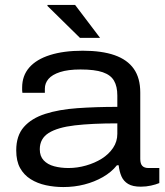

<svg xmlns="http://www.w3.org/2000/svg" viewBox="-20 -744 668 776"><path d="M235.9 12Q199.6 12 165.4 4.6Q131.1 -2.8 104 -19.8Q76.8 -36.8 61.2 -64.9Q45.6 -93 45.6 -136.3Q45.6 -195.8 76.5 -230.8Q107.4 -265.9 162.7 -283.7Q218 -301.5 292.6 -306.8Q367.2 -312.1 454.2 -312.1V-358Q454.2 -394.7 440.8 -417.8Q427.5 -441 395.2 -452.1Q363 -463.2 305.4 -463.2Q254.8 -463.2 222.7 -452.7Q190.6 -442.2 175.9 -424.9Q161.3 -407.6 161.3 -385.6V-368.9H70.5Q69.5 -374.4 69.5 -379.1Q69.5 -383.8 69.5 -390.3Q69.5 -438.1 98.4 -471.2Q127.3 -504.3 182.3 -521.6Q237.2 -539 314.6 -539Q391.6 -539 443.1 -521Q494.7 -502.9 520.8 -465.8Q546.9 -428.8 546.9 -369.7V-101.9Q546.9 -82 555.3 -73.4Q563.6 -64.9 580.1 -64.9H623.9V-4.1Q609.7 1.8 590.2 6.1Q570.7 10.5 549 10.5Q516.3 10.5 497.9 -0.6Q479.5 -11.7 470.9 -31.2Q462.4 -50.8 459.6 -76.1H452.6Q430.2 -48 395.9 -28.4Q361.7 -8.8 321.1 1.6Q280.5 12 235.9 12ZM256.8 -64.9Q292.4 -64.9 327.6 -75Q362.9 -85 391.3 -102.7Q419.6 -120.5 436.9 -146.1Q454.2 -171.8 454.2 -202.9V-245.4Q352.3 -245.4 282.4 -237.3Q212.6 -229.1 176.7 -206.5Q140.8 -183.8 140.8 -140.6Q140.8 -112.8 156.5 -96Q172.3 -79.1 198.9 -72Q225.5 -64.9 256.8 -64.9ZM384.4 -591H303.1L171.8 -720V-724H283.6Z"/></svg>

Font: Archivo SemiBold SemiExpanded
Style: Regular
Weight: 600
Width: 6
Version: Version 2.001